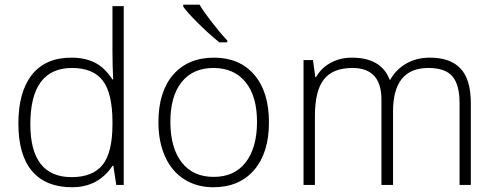

<svg xmlns="http://www.w3.org/2000/svg" viewBox="-20 -786 2104 816"><path d="M286.1 -497.1Q109.4 -497.1 108.9 -258.8Q108.9 -33.2 284.2 -33.2Q374 -33.2 416 -85.4Q458 -137.7 458 -257.8V-266.1Q458 -389.2 417 -443.1Q376 -497.1 286.1 -497.1ZM283.2 -541Q340.8 -541 382.8 -520Q424.8 -499 458 -448.2H460.9Q458 -509.8 458 -568.8V-759.8H505.9V0H474.1L461.9 -81.1H458Q397.5 9.8 286.1 9.8Q174.8 9.8 116.5 -58.6Q58.1 -127 58.1 -261.2Q58.1 -395.5 115.7 -468.3Q173.3 -541 283.2 -541Z M751.5 -436.5Q703.6 -376 704.1 -266.6Q704.6 -157.2 752.4 -95.7Q800.3 -34.2 888.2 -34.2Q976.1 -34.2 1023.9 -95.7Q1071.8 -157.2 1072.3 -266.6Q1072.8 -376 1023.9 -436.5Q975.1 -497.1 887.2 -497.1Q799.3 -497.1 751.5 -436.5ZM1123 -265.1Q1123 -136.7 1060.1 -63.5Q997.1 9.8 886.2 9.8Q816.4 9.8 763.2 -23.9Q710 -57.6 681.6 -120.6Q653.3 -183.6 653.3 -266.1Q653.3 -396.5 716.3 -468.8Q779.8 -541 889.2 -541Q998.5 -541 1061 -467.8Q1123.5 -394.5 1123 -265.1ZM945.8 -606H912.1Q864.7 -644.5 819.8 -689.5Q774.9 -734.4 758.8 -757.8V-766.1H828.1Q841.3 -742.7 876.5 -696.8Q911.6 -650.9 945.8 -613.8Z M1933.1 0V-348.1Q1933.1 -425.8 1902.8 -461.4Q1872.6 -497.1 1800.3 -497.1Q1649.9 -497.1 1650.4 -311V0H1601.1V-362.8Q1601.1 -497.1 1478 -497.1Q1394.5 -497.1 1356.4 -448.5Q1318.4 -399.9 1318.4 -293V0H1270V-530.8H1310.1L1320.3 -458H1323.2Q1345.2 -497.6 1385.7 -519.3Q1426.3 -541 1475.1 -541Q1600.6 -541 1636.2 -446.8H1638.2Q1664.1 -492.2 1707.8 -516.6Q1751.5 -541 1807.1 -541Q1894 -541 1937.5 -494.6Q1981 -448.2 1981 -347.2V0Z"/></svg>

Font: OpenSans-Light
Style: Regular
Weight: 300
Foundry: Ascender Corporation
Version: Version 1.10